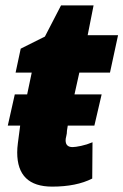

<svg xmlns="http://www.w3.org/2000/svg" viewBox="-20 -684 459 714"><path d="M323 -20 324 -155Q303 -146 281.5 -141.5Q260 -137 250 -137Q224 -137 224 -162Q224 -169 226.5 -178Q229 -187 229 -198L232 -217H331L358 -333H257L275 -414H389L419 -553H306L328 -664H207L147 -548L57 -503L38 -414H98L81 -333H35L9 -217H55L52 -194Q49 -171 46.5 -152Q44 -133 44 -117Q44 10 174 10Q264 10 323 -20Z"/></svg>

Font: Noto Sans Display SemiCondensed Black
Style: Italic
Weight: 900
Width: 4
Designer: Monotype Design team
Foundry: Monotype Imaging Inc.
Version: 1.000